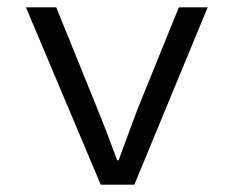

<svg xmlns="http://www.w3.org/2000/svg" viewBox="-20 -506 640 526"><path d="M256 0 51 -486H134L246 -210Q269 -154 301 -67H305Q356 -206 358 -210L470 -486H549L348 0Z"/></svg>

Font: TypoPRO Source Code Pro
Style: Regular
Weight: 400
Monospace: yes
Designer: Paul D. Hunt, Teo Tuominen
Foundry: Adobe Systems Incorporated
Version: Version 2.010;PS 1.0;hotconv 1.0.84;makeotf.lib2.5.63406